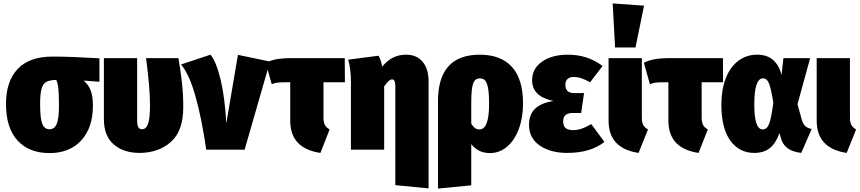

<svg xmlns="http://www.w3.org/2000/svg" viewBox="-20 -873 5016 1120"><path d="M560 -396 468 -403Q497 -378 509.5 -344Q522 -310 522 -257Q522 -128 454 -54Q386 20 269 20Q150 20 82.5 -53Q15 -126 15 -268Q15 -398 83 -470.5Q151 -543 287 -543Q388 -543 560 -533ZM324 -257Q324 -322 320.5 -355.5Q317 -389 308 -407Q270 -406 250.5 -395.5Q231 -385 222.5 -355.5Q214 -326 214 -267Q214 -183 226.5 -151Q239 -119 269 -119Q298 -119 311 -150.5Q324 -182 324 -257Z M1049 -248Q1049 -108 976 -44.5Q903 19 794 19Q701 19 643.5 -30.5Q586 -80 586 -179V-534H780V-173Q780 -142 787 -130.5Q794 -119 809 -119Q832 -119 843.5 -150.5Q855 -182 855 -259Q855 -362 832 -534H1021Q1034 -457 1041.5 -389.5Q1049 -322 1049 -248Z M1300 -153 1368 -553 1555 -514 1407 0H1183Q1157 -181 1120 -312Q1083 -443 1036 -497L1208 -554Q1242 -512 1267 -408Q1292 -304 1300 -153Z M1903 -118 1849 19Q1673 -7 1673 -169V-393H1647Q1613 -393 1598 -391Q1583 -389 1565 -382L1530 -507Q1558 -521 1593 -527.5Q1628 -534 1691 -534H1991L1992 -393H1867V-188Q1867 -160 1875 -144.5Q1883 -129 1903 -118Z M2480 -398V226L2286 207V-373Q2286 -393 2281 -401.5Q2276 -410 2267 -410Q2248 -410 2220 -367L2221 -360V0H2027V-396Q2027 -470 2011 -525L2188 -548Q2203 -524 2209 -484Q2240 -521 2273.5 -537.5Q2307 -554 2350 -554Q2411 -554 2445.5 -512.5Q2480 -471 2480 -398Z M3031 -269Q3031 -187 3006.5 -121Q2982 -55 2938 -17.5Q2894 20 2838 20Q2770 20 2729 -32V208L2535 227V-283Q2535 -554 2779 -554Q2901 -554 2966 -483Q3031 -412 3031 -269ZM2833 -266Q2833 -329 2826.5 -361.5Q2820 -394 2808.5 -405Q2797 -416 2779 -416Q2751 -416 2740 -386Q2729 -356 2729 -276V-151Q2741 -133 2751.5 -125.5Q2762 -118 2777 -118Q2833 -118 2833 -266Z M3495 -488 3422 -393Q3394 -409 3371.5 -416.5Q3349 -424 3325 -424Q3304 -424 3291 -412.5Q3278 -401 3278 -379Q3278 -330 3329 -330H3387L3370 -214H3321Q3265 -214 3265 -165Q3265 -139 3279 -126.5Q3293 -114 3324 -114Q3347 -114 3371.5 -122Q3396 -130 3429 -149L3506 -45Q3424 19 3289 19Q3191 19 3128.5 -24Q3066 -67 3066 -145Q3066 -204 3100.5 -238Q3135 -272 3208 -284Q3084 -310 3084 -405Q3084 -473 3142 -513.5Q3200 -554 3293 -554Q3408 -554 3495 -488Z M3724 -188Q3724 -160 3732 -144.5Q3740 -129 3760 -118L3705 19Q3530 -7 3530 -169V-534H3724ZM3554 -853 3737 -840 3687 -596H3568Z M4109 -118 4055 19Q3879 -7 3879 -169V-393H3853Q3819 -393 3804 -391Q3789 -389 3771 -382L3736 -507Q3764 -521 3799 -527.5Q3834 -534 3897 -534H4197L4198 -393H4073V-188Q4073 -160 4081 -144.5Q4089 -129 4109 -118Z M4539 -434 4550 -534H4706L4632 -265L4657 -175Q4664 -149 4678.5 -136.5Q4693 -124 4715 -121L4654 19Q4602 13 4572.5 -9.5Q4543 -32 4533 -75L4527 -97Q4505 -36 4470 -8.5Q4435 19 4380 19Q4292 19 4240 -53Q4188 -125 4188 -263Q4188 -350 4213.5 -416Q4239 -482 4286.5 -518Q4334 -554 4397 -554Q4456 -554 4491.5 -521.5Q4527 -489 4539 -434ZM4380 -263Q4380 -118 4429 -118Q4446 -118 4456.5 -132Q4467 -146 4475 -179Q4483 -212 4491 -274Q4478 -356 4466 -386Q4454 -416 4431 -416Q4380 -416 4380 -263Z M4938 -188Q4938 -160 4946 -144.5Q4954 -129 4974 -118L4919 19Q4744 -7 4744 -169V-534H4938Z"/></svg>

Font: Fira Sans Condensed Black
Style: Regular
Weight: 900
Width: 3
Designer: Carrois Corporate & Edenspiekermann AG
Foundry: Carrois Corporate GbR & Edenspiekermann AG
Version: Version 4.203